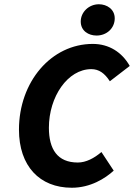

<svg xmlns="http://www.w3.org/2000/svg" viewBox="-20 -870 640 902"><path d="M317.2 12C405.6 12 474.5 -32.1 514.2 -68.3L456.5 -155.8C422.9 -127.1 384.4 -106.5 345.6 -106.5C249.6 -106.5 209.7 -169.1 209.7 -270.1C209.7 -415.4 297.8 -545.2 409.1 -545.2C444.7 -545.2 471.7 -526.1 496 -488.2L589.5 -560.2C552.9 -625.1 491.7 -663.7 416 -663.7C220.9 -663.7 69.1 -486 69.1 -260.9C69.1 -90.2 165.8 12 317.2 12ZM433.5 -703C481.1 -703 519 -737.1 519 -783.8C519 -826.5 482.3 -850 444.7 -850C397.1 -850 359.3 -812.8 359.3 -768.9C359.3 -724.8 396 -703 433.5 -703Z"/></svg>

Font: Source Code Variable
Style: Italic
Weight: 400
Italic angle: -11°
Monospace: yes
Designer: Paul D. Hunt, Teo Tuominen
Foundry: Adobe Systems Incorporated
Version: Version 1.005;PS 1.0;hotconv 16.6.54;makeotf.lib2.5.65590